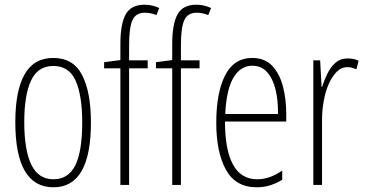

<svg xmlns="http://www.w3.org/2000/svg" viewBox="-20 -785 1551 815"><path d="M366 -265Q366 10 207 10Q45 10 45 -267Q45 -400 84.5 -469.5Q124 -539 206 -539Q291 -539 328.5 -466.5Q366 -394 366 -265ZM83 -267Q83 -148 113 -86Q143 -24 207 -24Q270 -24 299.5 -83Q329 -142 329 -266Q329 -378 301.5 -441.5Q274 -505 206 -505Q141 -505 112 -443.5Q83 -382 83 -267Z M607 -495H528V0H491V-495H422V-521L491 -530V-598Q491 -683 513.5 -724Q536 -765 594 -765Q612 -765 627.5 -761Q643 -757 656 -751L644 -721Q632 -726 619.5 -728.5Q607 -731 595 -731Q557 -731 542.5 -700Q528 -669 528 -593V-529H607Z M827 -495H748V0H711V-495H642V-521L711 -530V-598Q711 -683 733.5 -724Q756 -765 814 -765Q832 -765 847.5 -761Q863 -757 876 -751L864 -721Q852 -726 839.5 -728.5Q827 -731 815 -731Q777 -731 762.5 -700Q748 -669 748 -593V-529H827Z M1051 -539Q1104 -539 1135.5 -505.5Q1167 -472 1181 -418Q1195 -364 1195 -303V-269H935Q935 -149 969 -86.5Q1003 -24 1072 -24Q1125 -24 1178 -61V-22Q1156 -8 1128.5 1Q1101 10 1070 10Q980 10 939 -64.5Q898 -139 898 -264Q898 -391 935.5 -465Q973 -539 1051 -539ZM1051 -506Q1001 -506 971 -455.5Q941 -405 936 -301H1160Q1161 -357 1150 -403.5Q1139 -450 1114.5 -478Q1090 -506 1051 -506Z M1456 -537Q1466 -537 1478.5 -535Q1491 -533 1502 -527L1493 -491Q1486 -494 1476 -497Q1466 -500 1455 -500Q1429 -500 1409 -480Q1389 -460 1375 -427.5Q1361 -395 1354 -355.5Q1347 -316 1347 -278V0H1310V-529H1339L1345 -416H1347Q1356 -444 1369.5 -472Q1383 -500 1404 -518.5Q1425 -537 1456 -537Z"/></svg>

Font: Noto Sans Devanagari ExtraCondensed ExtraLight
Style: Regular
Weight: 200
Width: 2
Designer: Jelle Bosma - Monotype Design Team
Foundry: Monotype Imaging Inc.
Version: Version 2.004; ttfautohint (v1.8.4.7-5d5b)